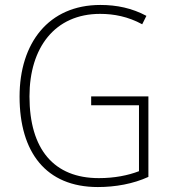

<svg xmlns="http://www.w3.org/2000/svg" viewBox="-20 -838 690 775"><path d="M348 -449V-413H541V-147C497 -130 442 -119 379 -119C198 -119 99 -235 99 -449C99 -645 201 -782 384 -782C440 -782 497 -771 554 -740L571 -774C513 -805 452 -818 385 -818C176 -818 59 -664 59 -448C59 -224 165 -83 375 -83C446 -83 518 -96 579 -124V-449Z"/></svg>

Font: Noto Sans Kannada UI SemiCondensed ExtraLight
Style: Regular
Weight: 200
Width: 4
Designer: Jelle Bosma - Monotype Design Team
Foundry: Monotype Imaging Inc.
Version: Version 2.005